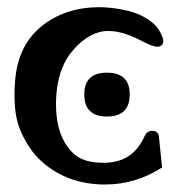

<svg xmlns="http://www.w3.org/2000/svg" viewBox="-20 -483 477 524"><path d="M272 -284.7Q334 -284.7 334 -225.1Q334 -165 272 -165Q210 -165 210 -225.1Q210 -284.7 272 -284.7ZM256.8 20.5Q189 18.1 137 -11.2Q85 -40.5 56.6 -86.9Q29.3 -129.9 22.9 -173.8Q19.5 -198.2 19.5 -225.1Q19.5 -245.1 21.5 -265.6Q29.8 -359.9 93.5 -411.4Q157.2 -462.9 250 -463.4Q288.1 -463.4 329.6 -453.4Q371.1 -443.4 400.9 -417Q410.2 -408.2 418.9 -392.1Q425.8 -377.4 425.8 -370.1Q425.8 -364.3 420.9 -359.4Q417 -355.5 408.7 -355.5Q396.5 -355.5 365.2 -372.1Q314.9 -398.4 275.9 -398.4Q268.6 -398.4 261.2 -397.5Q212.4 -389.6 170.4 -335Q138.7 -291 133.8 -224.1Q132.8 -210.4 132.8 -198.2Q132.8 -154.8 144.5 -121.1Q156.2 -87.4 179.2 -65.4Q204.1 -41 251 -39.1Q255.9 -38.6 260.7 -38.6Q301.3 -38.6 328.1 -55.2Q356 -71.8 374 -109.9Q378.9 -123.5 392.6 -126H395Q411.1 -126 413.6 -111.3L422.4 -25.9Q349.6 20.5 267.6 20.5Z"/></svg>

Font: Caudex
Style: Bold
Weight: 700
Version: Version 1.01